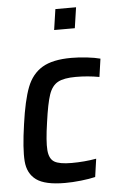

<svg xmlns="http://www.w3.org/2000/svg" viewBox="-53 -768 513 814"><g transform="rotate(-5 203.5 -361.0)"><path d="M24 0ZM191 8Q106 8 69 -19Q32 -46 28 -99Q24 -152 39 -255Q53 -356 74 -410.5Q95 -465 139 -491.5Q183 -518 263 -518Q295 -518 329.5 -514Q364 -510 386 -504L375 -427Q326 -436 275 -436Q224 -436 198.5 -422Q173 -408 160.5 -371.5Q148 -335 137 -255Q125 -174 128 -137Q131 -100 152.5 -87Q174 -74 226 -74Q280 -74 331 -83L320 -6Q295 0 259 4Q223 8 191 8ZM201 -642 214 -730H302L289 -642Z"/></g></svg>

Font: Assailand Medium
Style: Italic
Weight: 500
Italic angle: -8°
Designer: Hector Gatti with collaboration of the Omnibus-Type team
Foundry: Omnibus-Type
Version: Version 0.072;October 19, 2019;FontCreator 12.0.0.2547 64-bi